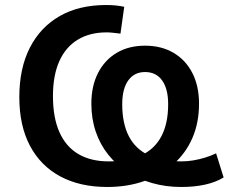

<svg xmlns="http://www.w3.org/2000/svg" viewBox="-20 -735 911 765"><path d="M407 10Q299 10 220.5 -32Q142 -74 99.5 -154Q57 -234 57 -348Q57 -463 99 -545Q141 -627 218 -671Q295 -715 403 -715Q427 -715 443.5 -713Q460 -711 475 -708L460 -601Q444 -603 430 -604.5Q416 -606 405 -606Q338 -606 290 -577Q242 -548 216.5 -491.5Q191 -435 191 -352Q191 -266 217 -208Q243 -150 292.5 -121Q342 -92 413 -92Q491 -92 543.5 -116.5Q596 -141 623 -192Q650 -243 650 -320Q650 -381 626 -414.5Q602 -448 558 -448Q515 -448 491 -414.5Q467 -381 467 -320Q467 -243 493.5 -192Q520 -141 572.5 -116.5Q625 -92 703 -92Q727 -92 750.5 -96Q774 -100 797 -107Q820 -114 841 -124L871 -28Q840 -9 797.5 0.5Q755 10 702 10Q641 10 586.5 -5.5Q532 -21 488 -49.5Q444 -78 411.5 -118.5Q379 -159 361.5 -210.5Q344 -262 344 -322Q344 -392 370.5 -444Q397 -496 445 -524.5Q493 -553 558 -553Q623 -553 671.5 -524.5Q720 -496 746.5 -444Q773 -392 773 -322Q773 -246 746.5 -185Q720 -124 670.5 -80.5Q621 -37 554.5 -13.5Q488 10 407 10Z"/></svg>

Font: Nunito Sans 11pt
Style: Bold
Weight: 700
Version: Version 3.101;gftools[0.9.27]